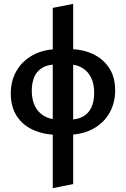

<svg xmlns="http://www.w3.org/2000/svg" viewBox="-20 -688 654 997"><path d="M254 289V-647L360 -668V268ZM281 12Q211 12 155.5 -12Q100 -36 68 -84Q36 -132 36 -203Q36 -269 66 -320.5Q96 -372 151 -402Q206 -432 281 -433V-354Q228 -354 198 -335Q168 -316 156.5 -285Q145 -254 145 -217Q145 -170 161.5 -137Q178 -104 208.5 -86Q239 -68 281 -67ZM341 12V-67Q382 -67 410.5 -82.5Q439 -98 454 -129Q469 -160 469 -206Q469 -252 453.5 -284Q438 -316 409.5 -334Q381 -352 341 -354V-433Q406 -433 460 -408.5Q514 -384 546 -336.5Q578 -289 578 -219Q578 -154 549 -102.5Q520 -51 467 -21Q414 9 341 12Z"/></svg>

Font: Ysabeau Office
Style: Bold
Weight: 700
Designer: Christian Thalmann (Catharsis Fonts)
Version: Version 2.001;gftools[0.9.30]; featfreeze: tnum,lnum,ss02